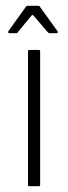

<svg xmlns="http://www.w3.org/2000/svg" viewBox="-20 -645 236 665"><path d="M119 -5Q119 0 115 0H82Q77 0 77 -5V-467Q77 -472 82 -472H115Q119 -472 119 -467ZM13 -530Q9 -530 8.5 -532.5Q8 -535 9 -537L70 -622Q72 -625 76 -625H112Q117 -625 118 -622L179 -537Q181 -535 180 -532.5Q179 -530 176 -530H152Q148 -530 145 -534L96 -591Q93 -595 89 -591L42 -534Q41 -530 36 -530Z"/></svg>

Font: Glory Thin ExtraLight
Style: Regular
Weight: 250
Version: Version 1.011